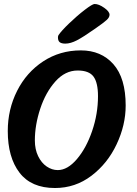

<svg xmlns="http://www.w3.org/2000/svg" viewBox="-20 -923 688 964"><path d="M455 -903Q476 -903 503 -884Q530 -865 530 -849Q530 -836 516 -823Q502 -810 459 -780Q398 -737 366 -720.5Q334 -704 308 -704Q289 -704 280 -711Q271 -718 271 -735Q271 -743 274 -747Q288 -768 327.5 -806Q367 -844 405.5 -873.5Q444 -903 455 -903ZM19 -265Q19 -374 66 -467Q113 -560 197 -615Q281 -670 386 -670Q488 -670 549.5 -600.5Q611 -531 611 -393Q611 -295 565.5 -198.5Q520 -102 439 -40.5Q358 21 256 21Q137 21 78 -56Q19 -133 19 -265ZM472 -440Q472 -508 449.5 -538.5Q427 -569 370 -569Q307 -569 258 -514Q209 -459 182 -377Q155 -295 155 -218Q155 -173 171.5 -139Q188 -105 214.5 -87Q241 -69 270 -69Q319 -69 366 -124Q413 -179 442.5 -265Q472 -351 472 -440Z"/></svg>

Font: Sriracha
Style: Regular
Weight: 400
Designer: Suppakit Chalermlarp
Version: Version 1.002g